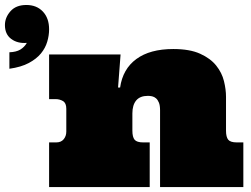

<svg xmlns="http://www.w3.org/2000/svg" viewBox="-20 -759 1017 779"><path d="M629.4 -312Q629.4 -331.1 624.8 -342.5Q620.1 -354 613 -360.1Q606 -366.2 597.2 -368.2Q588.4 -370.1 580.1 -370.1Q548.3 -370.1 532.7 -351.6Q517.1 -333 517.1 -298.8V-229Q517.1 -203.1 526.1 -192.1Q535.2 -181.2 561 -181.2H587.4V0H179.2V-181.2H208Q228 -181.2 238.5 -194.1Q249 -207 249 -225.1V-317.9Q249 -340.8 235.6 -348.9Q222.2 -356.9 205.1 -356.9H179.2V-538.1H469.2L459 -403.8H467.3Q478 -479 533.2 -519.5Q588.4 -560.1 683.1 -560.1Q750 -560.1 792 -541Q834 -522 857.2 -492.9Q880.4 -463.9 888.7 -429.9Q897 -396 897 -366.2V-229Q897 -203.1 906 -192.1Q915 -181.2 940.9 -181.2H967.3V0H629.4ZM18.1 -546.9Q45.9 -547.9 62.5 -557.9Q79.1 -567.9 88.9 -585Q50.8 -582 25.4 -601.1Q0 -620.1 0 -657.2Q0 -688 22.5 -713.4Q44.9 -738.8 86.9 -738.8Q128.9 -738.8 154.1 -711.9Q179.2 -685.1 179.2 -640.1Q179.2 -615.2 171.6 -589.6Q164.1 -564 146 -542Q127.9 -520 96.9 -503.4Q65.9 -486.8 18.1 -480Z"/></svg>

Font: Ultra
Style: Regular
Weight: 400
Designer: Astigmatic (AOETI)
Foundry: Astigmatic (AOETI)
Version: Version 1.000